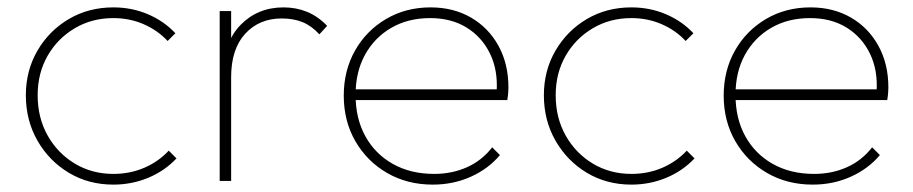

<svg xmlns="http://www.w3.org/2000/svg" viewBox="-20 -490 2472 520"><path d="M287 10Q220 10 166.5 -22Q113 -54 81.5 -109Q50 -164 50 -232Q50 -299 81.5 -353Q113 -407 166.5 -438.5Q220 -470 287 -470Q337 -470 380.5 -451.5Q424 -433 455 -400L434 -379Q407 -408 369 -424.5Q331 -441 287 -441Q229 -441 182.5 -413.5Q136 -386 109 -339Q82 -292 82 -232Q82 -171 109 -123Q136 -75 182.5 -47Q229 -19 287 -19Q332 -19 370.5 -35.5Q409 -52 437 -82L458 -61Q426 -27 381.5 -8.5Q337 10 287 10Z M575 0V-460H606V0ZM606 -281 585 -287Q585 -375 631.5 -422.5Q678 -470 748 -470Q782 -470 811.5 -458Q841 -446 866 -420L845 -397Q824 -420 799.5 -430Q775 -440 743 -440Q682 -440 644 -398.5Q606 -357 606 -281Z M1152 10Q1083 10 1028.5 -21.5Q974 -53 942.5 -107.5Q911 -162 911 -231Q911 -299 941.5 -353Q972 -407 1025.5 -438.5Q1079 -470 1146 -470Q1208 -470 1255.5 -442.5Q1303 -415 1330 -366Q1357 -317 1357 -253Q1357 -249 1356.5 -240.5Q1356 -232 1354 -219H933V-248H1334L1325 -241Q1329 -300 1307 -345Q1285 -390 1243.5 -415.5Q1202 -441 1145 -441Q1085 -441 1039.5 -414.5Q994 -388 968.5 -341.5Q943 -295 943 -233Q943 -169 969.5 -121Q996 -73 1044 -46Q1092 -19 1156 -19Q1204 -19 1244.5 -37Q1285 -55 1313 -91L1334 -70Q1303 -33 1255.5 -11.5Q1208 10 1152 10Z M1690 10Q1623 10 1569.5 -22Q1516 -54 1484.5 -109Q1453 -164 1453 -232Q1453 -299 1484.5 -353Q1516 -407 1569.5 -438.5Q1623 -470 1690 -470Q1740 -470 1783.5 -451.5Q1827 -433 1858 -400L1837 -379Q1810 -408 1772 -424.5Q1734 -441 1690 -441Q1632 -441 1585.5 -413.5Q1539 -386 1512 -339Q1485 -292 1485 -232Q1485 -171 1512 -123Q1539 -75 1585.5 -47Q1632 -19 1690 -19Q1735 -19 1773.5 -35.5Q1812 -52 1840 -82L1861 -61Q1829 -27 1784.5 -8.5Q1740 10 1690 10Z M2181 10Q2112 10 2057.5 -21.5Q2003 -53 1971.5 -107.5Q1940 -162 1940 -231Q1940 -299 1970.5 -353Q2001 -407 2054.5 -438.5Q2108 -470 2175 -470Q2237 -470 2284.5 -442.5Q2332 -415 2359 -366Q2386 -317 2386 -253Q2386 -249 2385.5 -240.5Q2385 -232 2383 -219H1962V-248H2363L2354 -241Q2358 -300 2336 -345Q2314 -390 2272.5 -415.5Q2231 -441 2174 -441Q2114 -441 2068.5 -414.5Q2023 -388 1997.5 -341.5Q1972 -295 1972 -233Q1972 -169 1998.5 -121Q2025 -73 2073 -46Q2121 -19 2185 -19Q2233 -19 2273.5 -37Q2314 -55 2342 -91L2363 -70Q2332 -33 2284.5 -11.5Q2237 10 2181 10Z"/></svg>

Font: Outfit Thin
Style: Regular
Weight: 100
Designer: Rodrigo Fuenzalida
Foundry: fragTYPE
Version: Version 1.100;gftools[0.9.27]